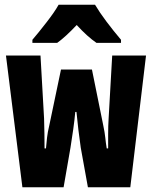

<svg xmlns="http://www.w3.org/2000/svg" viewBox="-20 -786 640 806"><path d="M220 -606Q255 -631 302 -681Q347 -632 385 -606H488V-619Q455 -658 426.5 -696Q398 -734 379 -766H226Q210 -737 175.5 -692.5Q141 -648 116 -619V-606ZM247 0 276 -167Q282 -204 287.5 -243.5Q293 -283 296 -316H301Q308 -242 319 -166L349 0H527L593 -553H451L436 -289Q434 -259 434 -222.5Q434 -186 434 -163H428Q424 -187 422 -208Q420 -229 413 -262L366 -494H236L187 -260Q180 -231 177.5 -208.5Q175 -186 173 -163H167Q167 -188 166.5 -224.5Q166 -261 165 -289L150 -553H5L74 0Z"/></svg>

Font: Noto Sans Mono UI ExtraBold
Style: Regular
Weight: 800
Designer: Monotype Design team
Foundry: Monotype Imaging Inc.
Version: 1.000